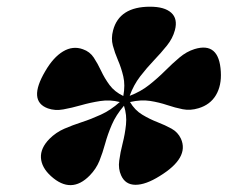

<svg xmlns="http://www.w3.org/2000/svg" viewBox="-20 -793 679 573"><path d="M248 -269.5Q192.5 -212.5 132 -267.5Q104 -293 102.2 -322Q100.5 -351 127.5 -378.5Q147 -398 171.8 -408.8Q196.5 -419.5 224.2 -428.5Q252 -437.5 281 -450.8Q310 -464 337.5 -488.5Q308.5 -496 279.2 -491.5Q250 -487 222 -479Q194 -471 169 -466.5Q144 -462 123 -469.5Q62.5 -491.5 115 -580.5Q139 -622 168.2 -639.5Q197.5 -657 227.5 -646Q248 -639 259.8 -621.2Q271.5 -603.5 281.8 -581.5Q292 -559.5 307 -539.2Q322 -519 348 -506.5Q354 -539 348 -564.8Q342 -590.5 332.2 -613Q322.5 -635.5 316.8 -657Q311 -678.5 317.5 -702.5Q336 -773 428 -773Q471 -773 491 -755Q511 -737 502 -703Q495.5 -678.5 478.2 -657Q461 -635.5 439.5 -613Q418 -590.5 398.2 -564.8Q378.5 -539 367 -507Q400 -519.5 425.5 -539.8Q451 -560 472.8 -581.8Q494.5 -603.5 515.5 -621.2Q536.5 -639 560.5 -646.5Q634 -669 639 -579Q641.5 -538 624.5 -509.2Q607.5 -480.5 572.5 -470Q548 -462.5 525.2 -467Q502.5 -471.5 478.8 -479.5Q455 -487.5 428 -491.8Q401 -496 368 -488.5Q382.5 -464 404.5 -450.8Q426.5 -437.5 449.8 -428.5Q473 -419.5 492 -409Q511 -398.5 520 -379Q545.5 -322 456.5 -267.5Q415 -241.5 384.5 -241.5Q354 -241.5 341.5 -269.5Q332.5 -289 335.8 -313.5Q339 -338 346 -365.2Q353 -392.5 356 -421Q359 -449.5 350 -477.5Q326 -449.5 313.8 -421Q301.5 -392.5 294 -365Q286.5 -337.5 276.8 -313.2Q267 -289 248 -269.5ZM354 -493.5Z"/></svg>

Font: Fraunces 72pt Soft Black
Style: Italic
Weight: 900
Italic angle: -16°
Version: Version 1.000;[b76b70a41]